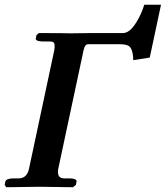

<svg xmlns="http://www.w3.org/2000/svg" viewBox="-21 -785 697 807"><path d="M283.2 -645 360.4 -646H496.1Q532.7 -646 569.3 -723.1Q579.1 -744.1 585.4 -765.1H655.8L608.4 -543L539.1 -532.2Q538.1 -582 518.6 -592.8Q505.9 -599.1 482.4 -599.1H349.1Q335.4 -599.1 330.1 -573.2Q329.6 -571.8 329.6 -570.8L223.6 -74.2Q217.3 -36.1 247.6 -35.2H274.4Q301.8 -34.2 300.8 -22L297.9 -7.8L285.6 2Q284.7 2 145 0L5.4 2L-1.5 -7.8L1.5 -22Q5.9 -34.7 33.2 -35.2H59.6Q92.3 -37.1 100.6 -74.2L206.5 -570.8Q213.4 -603.5 200.7 -608.9Q194.3 -610.8 185.1 -610.8H155.8Q128.4 -611.8 129.4 -623L132.3 -637.2L142.1 -646Q254.9 -646 269 -645Z"/></svg>

Font: Linux Libertine Slanted O
Style: Bold Slanted
Weight: 700
Designer: Philipp H. Poll
Foundry: Philipp H. Poll
Version: Version 5.0.0